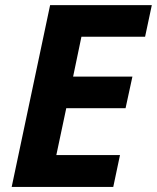

<svg xmlns="http://www.w3.org/2000/svg" viewBox="-20 -734 616 754"><path d="M424.8 0H25.9L176.8 -713.9H576.2L549.8 -589.8H299.8L267.1 -433.1H500L473.1 -309.1H240.2L201.2 -125H451.2Z"/></svg>

Font: CAA NEO Sans
Style: Bold Italic
Weight: 700
Italic angle: -12°
Version: Version 1.10